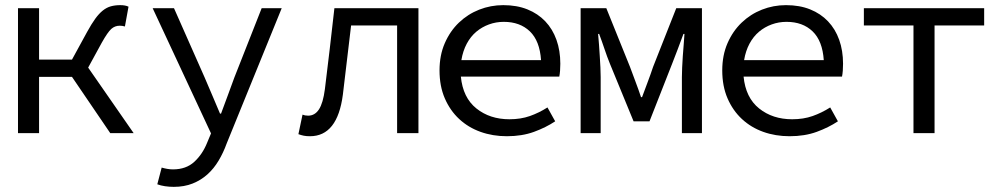

<svg xmlns="http://www.w3.org/2000/svg" viewBox="-20 -518 3890 747"><path d="M132 0V-219H260L409 0H500L323 -255L376 -352Q399 -393 413 -405.5Q427 -418 446 -418Q456 -418 466 -415L480 -492Q468 -498 448 -498Q428 -498 411.5 -493.5Q395 -489 380 -477Q365 -465 350.5 -445Q336 -425 319 -394L260 -286H132V-486H50V0Z M592 199Q605 204 622 206.5Q639 209 656 209Q697 209 729.5 196Q762 183 787 160.5Q812 138 830.5 107Q849 76 862 40L1076 -486H998L892 -217Q880 -184 866.5 -147.5Q853 -111 840 -76H836Q821 -111 805.5 -148Q790 -185 776 -217L657 -486H574L801 1L786 37Q768 82 736 111.5Q704 141 653 141Q642 141 630.5 139Q619 137 609 134Z M1141 4Q1152 8 1162 10Q1172 12 1186 12Q1293 12 1314 -150Q1322 -217 1330 -284.5Q1338 -352 1346 -419H1525V0H1608V-486H1281Q1272 -407 1263 -328.5Q1254 -250 1244 -171Q1237 -117 1221 -92.5Q1205 -68 1179 -68Q1172 -68 1167 -69Q1162 -70 1157 -72Z M2110 -100Q2077 -79 2041.5 -66.5Q2006 -54 1962 -54Q1886 -54 1833.5 -96Q1781 -138 1773 -220H2156Q2158 -230 2159 -243Q2160 -256 2160 -270Q2160 -321 2145 -363Q2130 -405 2101.5 -435Q2073 -465 2032 -481.5Q1991 -498 1938 -498Q1889 -498 1844.5 -480.5Q1800 -463 1765.5 -430Q1731 -397 1710.5 -350Q1690 -303 1690 -244Q1690 -183 1710.5 -135.5Q1731 -88 1766.5 -55Q1802 -22 1849.5 -5Q1897 12 1952 12Q2011 12 2057.5 -5Q2104 -22 2140 -46ZM1775 -284Q1781 -320 1796 -348Q1811 -376 1833 -394.5Q1855 -413 1882.5 -423Q1910 -433 1940 -433Q2003 -433 2041.5 -396Q2080 -359 2085 -284Z M2317 0V-218Q2317 -234 2316 -255.5Q2315 -277 2313.5 -299.5Q2312 -322 2310.5 -344.5Q2309 -367 2307 -386H2311Q2322 -357 2332 -327Q2342 -297 2353 -270L2445 -46H2507L2595 -270Q2606 -297 2617 -327Q2628 -357 2639 -386H2643Q2642 -367 2640 -344.5Q2638 -322 2636.5 -299.5Q2635 -277 2634 -255.5Q2633 -234 2633 -218V0H2711V-486H2611L2521 -258Q2511 -228 2500 -199Q2489 -170 2478 -140H2474Q2464 -170 2453 -199Q2442 -228 2431 -258L2339 -486H2239V0Z M3210 -100Q3177 -79 3141.5 -66.5Q3106 -54 3062 -54Q2986 -54 2933.5 -96Q2881 -138 2873 -220H3256Q3258 -230 3259 -243Q3260 -256 3260 -270Q3260 -321 3245 -363Q3230 -405 3201.5 -435Q3173 -465 3132 -481.5Q3091 -498 3038 -498Q2989 -498 2944.5 -480.5Q2900 -463 2865.5 -430Q2831 -397 2810.5 -350Q2790 -303 2790 -244Q2790 -183 2810.5 -135.5Q2831 -88 2866.5 -55Q2902 -22 2949.5 -5Q2997 12 3052 12Q3111 12 3157.5 -5Q3204 -22 3240 -46ZM2875 -284Q2881 -320 2896 -348Q2911 -376 2933 -394.5Q2955 -413 2982.5 -423Q3010 -433 3040 -433Q3103 -433 3141.5 -396Q3180 -359 3185 -284Z M3616 0V-419H3809V-486H3341V-419H3534V0Z"/></svg>

Font: Codetta
Style: Regular
Weight: 400
Italic angle: -11°
Designer: Ulrich Proeller
Foundry: PROSA GmbH
Version: Version 2.00;September 29, 2018;FontCreator 11.5.0.2427 64-b